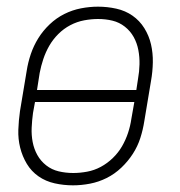

<svg xmlns="http://www.w3.org/2000/svg" viewBox="-20 -548 540 576"><path d="M199 8Q171 8 144 2Q117 -4 95.5 -19Q74 -34 60.5 -56.5Q47 -79 40.5 -105Q34 -131 35 -159Q36 -187 40 -215L60 -335Q64 -361 72.5 -386Q81 -411 95 -433.5Q109 -456 129 -475Q149 -494 173 -506Q197 -518 223 -523Q249 -528 274 -528Q302 -528 329 -522Q356 -516 377.5 -501Q399 -486 413 -463.5Q427 -441 433 -415Q439 -389 438.5 -361Q438 -333 433 -305L413 -185Q409 -159 401 -134Q393 -109 378.5 -86.5Q364 -64 344 -45Q324 -26 300 -14Q276 -2 250 3Q224 8 199 8ZM389 -278 394 -311Q398 -333 398.5 -355Q399 -377 395 -398Q391 -419 381 -437Q371 -455 354.5 -468Q338 -481 317.5 -486Q297 -491 274 -491Q254 -491 232.5 -487Q211 -483 191 -472.5Q171 -462 155 -446Q139 -430 128 -411Q117 -392 110 -371Q103 -350 99 -329L91 -278ZM200 -29Q220 -29 241.5 -33Q263 -37 282.5 -47.5Q302 -58 318.5 -74Q335 -90 346 -109Q357 -128 364 -149Q371 -170 374 -191L383 -242H85L79 -209Q76 -187 75 -165Q74 -143 78 -122Q82 -101 92 -83Q102 -65 118.5 -52Q135 -39 156 -34Q177 -29 200 -29Z"/></svg>

Font: Iosevka Extralight
Style: Italic
Weight: 200
Italic angle: -9°
Monospace: yes
Designer: Belleve Invis
Foundry: Belleve Invis
Version: Version 32.5.0; ttfautohint (v1.8.4)